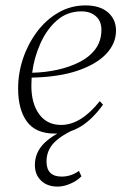

<svg xmlns="http://www.w3.org/2000/svg" viewBox="-20 -482 464 710"><path d="M183 12Q112 12 79.5 -32.5Q47 -77 47 -155Q47 -211 65 -265Q83 -319 116.5 -364Q150 -409 196 -435.5Q242 -462 296 -462Q350 -462 379.5 -436Q409 -410 409 -369Q409 -321 372.5 -282.5Q336 -244 266.5 -220.5Q197 -197 97 -195Q96 -180 96 -165Q96 -99 125 -59.5Q154 -20 206 -20Q279 -20 349 -108L361 -95Q322 -41 279 -14.5Q236 12 183 12ZM281 -440Q229 -440 191 -407Q153 -374 129.5 -321.5Q106 -269 99 -213Q147 -214 192.5 -224Q238 -234 275 -253Q312 -272 333.5 -301.5Q355 -331 355 -372Q355 -404 334.5 -422Q314 -440 281 -440ZM193 208Q155 208 132 186Q109 164 109 128Q109 82 143.5 47.5Q178 13 258 -20L268 -9Q207 17 179.5 46Q152 75 152 115Q152 171 208 171Q243 171 272 150L281 170Q266 186 241 197Q216 208 193 208Z"/></svg>

Font: Petrona ExtraLight
Style: Italic
Weight: 200
Italic angle: -9°
Designer: Ringo R. Seeber
Foundry: Ringo R. Seeber
Version: Version 2.001; ttfautohint (v1.8.3)